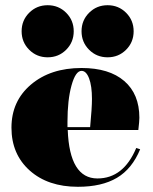

<svg xmlns="http://www.w3.org/2000/svg" viewBox="-20 -705 588 737"><path d="M234 -514Q205 -485 163 -485Q121 -485 92 -514Q63 -543 63 -585Q63 -627 92 -656Q121 -685 163 -685Q205 -685 234 -656Q263 -627 263 -585Q263 -543 234 -514ZM464 -514Q435 -485 393 -485Q351 -485 322 -514Q293 -543 293 -585Q293 -627 322 -656Q351 -685 393 -685Q435 -685 464 -656Q493 -627 493 -585Q493 -543 464 -514ZM279 12Q164 12 94 -50.5Q24 -113 24 -215Q24 -317 99 -380.5Q174 -444 293 -444Q399 -444 457 -394Q515 -344 515 -253Q515 -240 511 -206H240Q247 -20 354 -20Q454 -20 503 -137L518 -132Q487 -57 429 -22.5Q371 12 279 12ZM239 -237V-217H326Q333 -291 333 -325Q333 -375 322 -404Q311 -433 293 -433Q270 -433 254.5 -377Q239 -321 239 -237Z"/></svg>

Font: Arapey Black-Display
Style: Regular
Weight: 900
Designer: Eduardo Rodriguez Tunni
Foundry: Eduardo Rodriguez Tunni
Version: Version 4.000